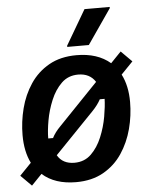

<svg xmlns="http://www.w3.org/2000/svg" viewBox="-52 -743 615 797"><g transform="rotate(-5 256.0 -344.0)"><path d="M233.3 12.5Q145 12.5 92.5 -34.2L49.2 10.8L4.2 -34.2L52.5 -84.2Q28.3 -132.5 28.3 -200.8Q28.3 -256.7 42.5 -312.1Q56.7 -367.5 87.1 -412.9Q117.5 -458.3 165.4 -485.4Q213.3 -512.5 280 -512.5Q367.5 -512.5 420.8 -466.7L464.2 -511.7L509.2 -466.7L460 -415.8Q485 -367.5 485 -300Q485 -243.3 470.4 -187.9Q455.8 -132.5 425.4 -87.1Q395 -41.7 347.1 -14.6Q299.2 12.5 233.3 12.5ZM133.3 -178.3H153.3Q165 -201.7 188.3 -225L351.7 -395Q328.3 -431.7 280 -431.7Q238.3 -431.7 210.4 -404.6Q182.5 -377.5 165.4 -336.2Q148.3 -295 140.8 -252.5Q133.3 -210 133.3 -178.3ZM233.3 -68.3Q275 -68.3 302.9 -95.4Q330.8 -122.5 347.9 -163.8Q365 -205 372.5 -247.9Q380 -290.8 380.8 -321.7H360.8Q348.3 -298.3 325.8 -275L162.5 -105.8Q184.2 -68.3 233.3 -68.3ZM245 -550V-555L330 -700H435V-695L335 -550Z"/></g></svg>

Font: Familjen Grotesk Medium
Style: Italic
Weight: 500
Italic angle: -9.46201°
Designer: Anders Wikstroem, Jonas Baeckman, Matilda Gysing, Kristian Moeller
Foundry: Familjen STHLM AB
Version: Version 2.002; ttfautohint (v1.8.4.7-5d5b)